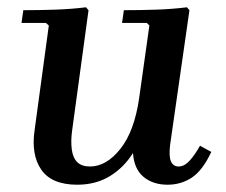

<svg xmlns="http://www.w3.org/2000/svg" viewBox="-20 -497 620 527"><path d="M529 -97 560 -80Q536 -29 506.5 -9.5Q477 10 440 10Q400 10 374 -11.5Q348 -33 345 -77Q320 -37 281.5 -13.5Q243 10 192 10Q122 10 93.5 -31Q65 -72 75 -140L114 -427L106 -434H39L44 -469Q86 -469 131 -470.5Q176 -472 216 -477L223 -469L178 -139Q174 -110 177 -87Q180 -64 192 -52Q204 -40 227 -40Q272 -40 310.5 -88.5Q349 -137 362 -228L390 -427L383 -434H315L320 -469Q363 -469 408 -470.5Q453 -472 493 -477L500 -469L447 -100Q443 -67 449.5 -53.5Q456 -40 470 -40Q486 -40 500.5 -56Q515 -72 529 -97Z"/></svg>

Font: Brygada 1918 SemiBold
Style: Italic
Weight: 600
Italic angle: -8°
Designer: Mateusz Machalski | Borys Kosmynka | Przemek Hoffer
Foundry: NIEPODLEGLA 2018
Version: Version 3.006